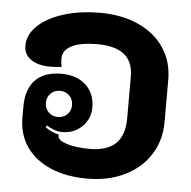

<svg xmlns="http://www.w3.org/2000/svg" viewBox="-47 -639 690 695"><g transform="rotate(5 298.0 -292.0)"><path d="M42 -191V-230Q42 -294 74.5 -327.5Q107 -361 169 -361Q225 -361 258 -330.5Q291 -300 291 -249Q291 -208 262 -179.5Q233 -151 190 -151Q163 -151 133 -170L129 -163Q153 -146 178 -141V-136Q178 -120 211 -109.5Q244 -99 295 -99Q420 -99 420 -220V-373Q420 -479 290 -479Q228 -479 196 -462.5Q164 -446 164 -415Q164 -398 168 -386Q147 -383 128 -383Q82 -383 56 -401Q30 -419 30 -451Q30 -491 64 -523.5Q98 -556 157 -574.5Q216 -593 290 -593Q369 -593 429.5 -565.5Q490 -538 523 -488Q556 -438 556 -373V-220Q556 -153 523 -101Q490 -49 430.5 -20Q371 9 295 9Q218 9 161 -15.5Q104 -40 73 -85Q42 -130 42 -191ZM217 -251Q217 -272 203.5 -285.5Q190 -299 169 -299Q149 -299 135.5 -285.5Q122 -272 122 -251Q122 -231 135.5 -217.5Q149 -204 169 -204Q190 -204 203.5 -217.5Q217 -231 217 -251Z"/></g></svg>

Font: K2D ExtraBold
Style: Regular
Weight: 800
Designer: Katatrad Aksorn Co.,Ltd.
Foundry: Cadson Demak Co.,Ltd.
Version: Version 1.000; ttfautohint (v1.6)